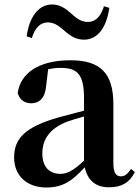

<svg xmlns="http://www.w3.org/2000/svg" viewBox="-20 -821 625 857"><path d="M99 -659 122 -651C136 -696 159 -721 194 -721C226 -721 249 -700 273 -679C295 -661 318 -644 355 -644C415 -644 455 -696 468 -786L444 -793C430 -748 407 -723 372 -723C340 -723 317 -743 293 -765C272 -783 247 -801 213 -801C152 -801 111 -746 99 -659ZM466 15C522 15 558 -5 582 -53L565 -67C547 -41 535 -34 520 -34C498 -34 486 -48 486 -95V-356C486 -494 428 -552 295 -552C154 -552 72 -496 59 -406C67 -376 89 -360 120 -360C154 -360 182 -382 186 -439L195 -512C215 -516 232 -518 250 -518C327 -518 355 -488 355 -381V-327L245 -298C93 -255 43 -204 43 -118C43 -34 103 16 187 16C263 16 304 -16 358 -74C371 -18 405 15 466 15ZM355 -104C306 -57 277 -45 250 -45C201 -45 169 -75 169 -136C169 -203 206 -248 277 -277C297 -284 325 -293 355 -301Z"/></svg>

Font: GenRyuMin2 TW B
Style: Regular
Weight: 700
Version: Version 2.100;PS 2.1;hotconv 16.6.51;makeotf.lib2.5.65220 DE